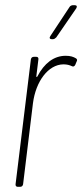

<svg xmlns="http://www.w3.org/2000/svg" viewBox="-20 -720 317 740"><path d="M268 -700H261C256 -700 250 -697 248 -693L174 -581C169 -574 172 -569 179 -569H184C189 -569 193 -572 197 -576L274 -688C278 -695 276 -700 268 -700ZM233 -505C187 -505 150 -475 125 -427C123 -422 120 -422 120 -426L128 -491C129 -497 126 -501 120 -501H110C104 -501 100 -497 99 -491L40 -10C39 -4 43 0 48 0H58C64 0 68 -4 69 -10L107 -322C118 -407 166 -471 224 -472C239 -472 248 -469 257 -465C262 -462 267 -464 270 -470L275 -482C278 -487 278 -492 273 -495C263 -501 252 -505 233 -505Z"/></svg>

Font: Barlow Condensed Thin
Style: Italic
Weight: 250
Width: 3
Italic angle: -7°
Designer: Jeremy Tribby
Foundry: Tribby Type
Version: Version 1.422;hotconv 1.0.109;makeotfexe 2.5.65596